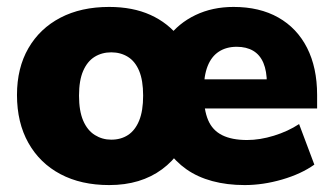

<svg xmlns="http://www.w3.org/2000/svg" viewBox="-20 -523 960 554"><path d="M295 11Q214 11 154.5 -20.5Q95 -52 62 -110.5Q29 -169 29 -249Q29 -327 62 -384Q95 -441 154.5 -472Q214 -503 295 -503Q363 -503 414 -480Q465 -457 498 -414H464Q495 -456 544 -479.5Q593 -503 654 -503Q729 -503 783 -472.5Q837 -442 866 -385Q895 -328 895 -249V-210H548V-294H766L750 -282Q750 -318 740 -341.5Q730 -365 710.5 -376.5Q691 -388 663 -388Q633 -388 611.5 -374Q590 -360 579 -332Q568 -304 568 -261V-253Q568 -206 580.5 -176.5Q593 -147 621 -133Q649 -119 693 -119Q730 -119 770.5 -131.5Q811 -144 843 -165L887 -48Q849 -21 794 -5Q739 11 686 11Q635 11 592.5 -0.5Q550 -12 518 -34.5Q486 -57 465 -88H499Q478 -57 447.5 -34.5Q417 -12 379 -0.5Q341 11 295 11ZM301 -120Q329 -120 349.5 -133.5Q370 -147 381.5 -175Q393 -203 393 -247Q393 -291 381.5 -318.5Q370 -346 349 -359Q328 -372 301 -372Q274 -372 253 -359Q232 -346 220 -318.5Q208 -291 208 -247Q208 -203 220 -175Q232 -147 253.5 -133.5Q275 -120 301 -120Z"/></svg>

Font: Nunito Sans 12pt Black
Style: Regular
Weight: 900
Designer: Vernon Adams
Foundry: Vernon Adams
Version: Version 3.101;gftools[0.9.27]